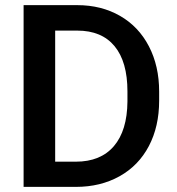

<svg xmlns="http://www.w3.org/2000/svg" viewBox="-20 -731 693 751"><path d="M72.3 0V-710.9H282.2Q376.5 -710.9 449.5 -668.9Q522.5 -627 562.5 -549.8Q602.5 -472.7 602.5 -373V-337.4Q602.5 -236.3 562.3 -159.7Q522 -83 447.5 -41.5Q373 0 276.9 0ZM195.8 -611.3V-98.6H276.4Q373.5 -98.6 425.5 -159.4Q477.5 -220.2 478.5 -334V-373.5Q478.5 -489.3 428.2 -550.3Q377.9 -611.3 282.2 -611.3Z"/></svg>

Font: Roboto-o Medium
Style: Regular
Weight: 500
Designer: Google
Version: Version 2.134; 2016; ttfautohint (v1.6)